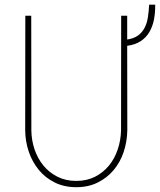

<svg xmlns="http://www.w3.org/2000/svg" viewBox="-20 -777 672 807"><path d="M514.6 -710.9V-610.8Q543 -615.2 560.3 -627.9Q577.6 -640.6 587.6 -659.9Q597.7 -679.2 601.6 -704.1Q605.5 -729 606.9 -757.3H632.3Q632.8 -723.6 627 -694.1Q621.1 -664.6 607.4 -641.6Q593.8 -618.7 571 -603.8Q548.3 -588.9 514.6 -584.5L515.1 -229Q514.2 -181.6 499.8 -138.4Q485.4 -95.2 457.8 -62.3Q430.2 -29.3 390.6 -9.8Q351.1 9.8 300.8 9.8Q250 9.8 210.4 -9.8Q170.9 -29.3 143.6 -62.3Q116.2 -95.2 101.3 -138.4Q86.4 -181.6 85.9 -229L86.4 -710.9H111.3L111.8 -229Q112.3 -187.5 125.2 -149.2Q138.2 -110.8 162.4 -81.3Q186.5 -51.8 221.4 -34.2Q256.3 -16.6 300.8 -16.6Q345.2 -16.6 379.9 -34.4Q414.6 -52.2 438.5 -81.8Q462.4 -111.3 475.1 -149.7Q487.8 -188 488.8 -229L489.3 -710.9Z"/></svg>

Font: Roboto Mono Thin
Style: Regular
Weight: 250
Designer: Google
Version: Version 2.000985; 2015; ttfautohint (v1.3)